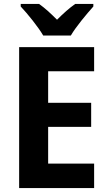

<svg xmlns="http://www.w3.org/2000/svg" viewBox="-20 -953 546 973"><path d="M199 -773H339C365 -818 420 -883 453 -920V-933H361C330 -911 302 -886 269 -853C237 -885 208 -912 178 -933H85V-920C120 -883 174 -816 199 -773ZM457 0V-124H224V-310H442V-432H224V-592H457V-714H77V0Z"/></svg>

Font: Noto Sans Thai Looped SemiCondensed
Style: Bold
Weight: 700
Width: 4
Designer: Sasikarn Vongin, Ben Mitchell
Foundry: The Fontpad Ltd
Version: Version 1.001